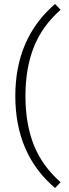

<svg xmlns="http://www.w3.org/2000/svg" viewBox="-20 -766 345 966"><path d="M257 -746 285 -717Q192 -635 150 -528.5Q108 -422 108 -283Q108 -143 150 -37Q192 69 285 151L257 180Q57 10 57 -283Q57 -574 257 -746Z"/></svg>

Font: Elaine Sans Light
Style: Regular
Weight: 300
Designer: Wei Huang
Foundry: Wei Huang
Version: Version 2.001;December 24, 2019;FontCreator 12.0.0.2547 64-b